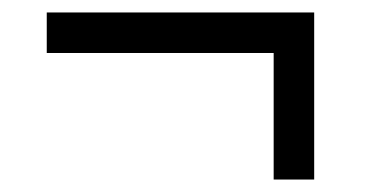

<svg xmlns="http://www.w3.org/2000/svg" viewBox="-20 -411 597 308"><path d="M55 -326V-391H484V-123H419V-326Z"/></svg>

Font: Volkhov
Style: Regular
Weight: 400
Designer: Cyreal (www.cyreal.org)
Foundry: Cyreal (www.cyreal.org)
Version: Version 1.010